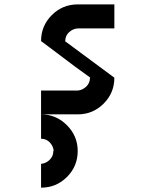

<svg xmlns="http://www.w3.org/2000/svg" viewBox="-20 -520 707 873"><path d="M166.7 225Q188.3 223.3 205.4 207.1Q222.5 190.8 222.5 166.7H224.2Q222.5 145 206.7 127.9Q190.8 110.8 166.7 110.8V0Q235 0 284.2 49.2Q333.3 98.3 333.3 166.7Q333.3 235.8 284.6 284.6Q235.8 333.3 166.7 333.3ZM333.3 -108.3Q355 -110 372.1 -126.2Q389.2 -142.5 389.2 -166.7H390.8Q356.7 -190.8 319.6 -218.3Q282.5 -245.8 236.7 -280.8Q190.8 -315.8 166.7 -333.3Q166.7 -402.5 215.4 -451.2Q264.2 -500 333.3 -500H500V-390.8H333.3Q310.8 -389.2 293.8 -373.3Q276.7 -357.5 276.7 -333.3H275Q285 -326.7 500 -166.7Q500 -97.5 451.2 -48.8Q402.5 0 333.3 0H166.7V-108.3Z"/></svg>

Font: 0xA000-Mono
Style: Mono-Bold
Weight: 700
Version: Version 0.1